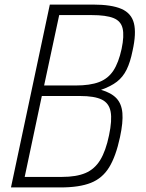

<svg xmlns="http://www.w3.org/2000/svg" viewBox="-20 -820 640 840"><path d="M28 0 198 -800H386Q468 -800 511.5 -781Q555 -762 566 -718Q577 -674 560 -598Q550 -548 534 -515.5Q518 -483 491.5 -462.5Q465 -442 422 -427Q467 -414 489.5 -390Q512 -366 515.5 -325.5Q519 -285 505 -220Q487 -136 457.5 -88Q428 -40 377.5 -20Q327 0 245 0ZM88 -46H251Q314 -46 354 -63Q394 -80 418.5 -120Q443 -160 457 -228Q471 -294 464 -331.5Q457 -369 425 -384.5Q393 -400 330 -400H163ZM173 -446H311Q374 -446 413.5 -461Q453 -476 476 -511Q499 -546 512 -606Q524 -663 516.5 -695.5Q509 -728 476.5 -741Q444 -754 381 -754H239Z"/></svg>

Font: Victor Mono Thin
Style: Italic
Weight: 100
Italic angle: -12°
Monospace: yes
Designer: Rune Bjørnerås
Version: Version 1.561;gftools[0.9.30]